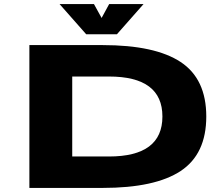

<svg xmlns="http://www.w3.org/2000/svg" viewBox="-20 -921 1090 941"><path d="M683.5 -901 553 -753H402.5L272 -901H440.5L478 -833L515 -901ZM124 0V-700H483Q740 -700 865.5 -617Q991 -534 991 -350Q991 -166 865.5 -83Q740 0 483 0ZM334 -154H514Q776 -154 776 -350Q776 -546 514 -546H334Z"/></svg>

Font: League Mono Extended ExtraBold
Style: Regular
Weight: 800
Width: 9
Designer: Tyler Finck
Foundry: The League of Moveable Type / Tyler Finck
Version: Version 2.210